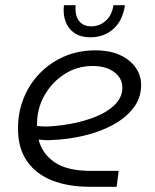

<svg xmlns="http://www.w3.org/2000/svg" viewBox="-20 -716 593 736"><path d="M324 0Q242 0 180.5 -24Q119 -48 84 -97.5Q49 -147 49 -223Q49 -287 71.5 -341.5Q94 -396 134 -436.5Q174 -477 227.5 -500Q281 -523 345 -523Q401 -523 440 -505Q479 -487 500 -457Q521 -427 521 -390Q521 -340 491 -301.5Q461 -263 411.5 -236.5Q362 -210 300 -195.5Q238 -181 174 -179Q162 -178 150.5 -179Q139 -180 128 -181Q141 -128 188.5 -94.5Q236 -61 329 -61H435L427 0ZM122 -233Q131 -232 141 -231.5Q151 -231 161 -231Q221 -234 273.5 -246Q326 -258 365.5 -277Q405 -296 427 -322Q449 -348 449 -380Q449 -416 418 -439.5Q387 -463 335 -463Q276 -463 227.5 -432Q179 -401 150 -349.5Q121 -298 122 -236Q122 -235 122 -234.5Q122 -234 122 -233ZM326 -573Q290 -573 266 -589Q242 -605 231.5 -633Q221 -661 225 -696H270Q268 -676 272.5 -657.5Q277 -639 291.5 -627Q306 -615 330 -615Q361 -615 385 -636Q409 -657 415 -696H459Q450 -636 414 -604.5Q378 -573 326 -573Z"/></svg>

Font: MuseoModerno Light
Style: Italic
Weight: 300
Italic angle: -9°
Designer: Pablo Cosgaya, Héctor Gatti, Marcela Romero, and the Authors of The MuseoModerno Project.
Foundry: Omnibus-Type Team
Version: Version 1.003